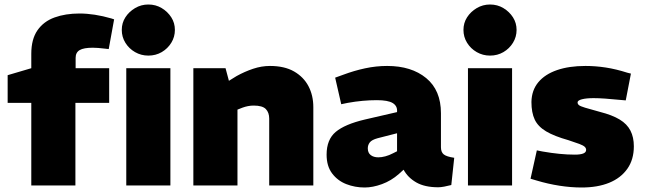

<svg xmlns="http://www.w3.org/2000/svg" viewBox="-20 -824 2868 853"><path d="M119 0V-367H14V-490L119 -521V-585Q119 -650 146.5 -689.5Q174 -729 222.5 -746.5Q271 -764 333 -764Q366 -764 401.5 -758.5Q437 -753 475 -742L487 -738L463 -606L445 -608Q429 -610 416 -611Q403 -612 392 -612Q352 -612 334 -601.5Q316 -591 316 -567V-521H465V-367H315V0ZM541 0V-521H737V0ZM639 -577Q607 -577 580 -592.5Q553 -608 537 -634Q521 -660 521 -691Q521 -722 537 -747Q553 -772 580 -788Q607 -804 639 -804Q672 -804 698.5 -788Q725 -772 741 -747Q757 -722 757 -691Q757 -660 741 -634Q725 -608 698.5 -592.5Q672 -577 639 -577Z M839 0V-521H982L997 -465L1031 -486Q1067 -506 1104.5 -518.5Q1142 -531 1179 -531Q1244 -531 1286.5 -506.5Q1329 -482 1350.5 -441Q1372 -400 1372 -348V0H1176V-297Q1176 -324 1161 -339.5Q1146 -355 1107 -355Q1094 -355 1081.5 -352.5Q1069 -350 1058 -346L1035 -337V0Z M1600 9Q1557 9 1518.5 -6Q1480 -21 1455.5 -53.5Q1431 -86 1431 -137Q1431 -204 1471.5 -238Q1512 -272 1601 -293L1744 -326V-328Q1746 -353 1725 -366Q1704 -379 1654 -379Q1623 -379 1590.5 -376Q1558 -373 1525 -367L1496 -361L1469 -479L1505 -492Q1553 -510 1602 -520.5Q1651 -531 1700 -531Q1808 -531 1873.5 -477Q1939 -423 1939 -321V-170Q1939 -148 1951.5 -138Q1964 -128 1998 -123L1985 -2Q1970 2 1954 5Q1938 8 1927 8Q1867 8 1829.5 -13.5Q1792 -35 1773 -70L1752 -51Q1718 -21 1677 -6Q1636 9 1600 9ZM1661 -125Q1675 -125 1692 -129.5Q1709 -134 1726 -143L1744 -152V-232L1658 -210Q1632 -203 1623 -191.5Q1614 -180 1614 -165Q1614 -145 1627 -135Q1640 -125 1661 -125Z M2059 0V-521H2255V0ZM2157 -577Q2125 -577 2098 -592.5Q2071 -608 2055 -634Q2039 -660 2039 -691Q2039 -722 2055 -747Q2071 -772 2098 -788Q2125 -804 2157 -804Q2190 -804 2216.5 -788Q2243 -772 2259 -747Q2275 -722 2275 -691Q2275 -660 2259 -634Q2243 -608 2216.5 -592.5Q2190 -577 2157 -577Z M2564 9Q2516 9 2465 1Q2414 -7 2364 -22L2337 -30L2365 -156L2390 -151Q2430 -144 2465.5 -140.5Q2501 -137 2534 -137Q2558 -137 2571 -142Q2584 -147 2584 -158Q2584 -166 2577.5 -172Q2571 -178 2554 -184.5Q2537 -191 2506 -201Q2442 -219 2406 -240.5Q2370 -262 2355.5 -293Q2341 -324 2341 -371Q2342 -423 2371.5 -458.5Q2401 -494 2454.5 -512.5Q2508 -531 2581 -531Q2626 -531 2671.5 -524Q2717 -517 2767 -501L2783 -497L2760 -378L2737 -380Q2698 -384 2668 -386Q2638 -388 2617 -388Q2585 -388 2565.5 -383Q2546 -378 2546 -369Q2546 -362 2552 -357Q2558 -352 2579.5 -345.5Q2601 -339 2645 -327Q2700 -313 2733 -293Q2766 -273 2781 -243.5Q2796 -214 2796 -174Q2796 -115 2767 -74Q2738 -33 2686.5 -12Q2635 9 2564 9Z"/></svg>

Font: REM ExtraBold
Style: Regular
Weight: 800
Designer: Octavio Pardo
Foundry: Ashler Design
Version: Version 1.005;gftools[0.9.28]